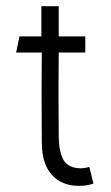

<svg xmlns="http://www.w3.org/2000/svg" viewBox="-20 -588 360 621"><path d="M235.8 13.2Q179.7 13.2 147.5 -22.7Q115.2 -58.6 115.2 -127.9Q113.8 -298.8 115.2 -418H32.2L43 -470.2H113.8V-567.9H169.9V-470.2H255.9V-418H169.9Q168.5 -285.6 169.9 -153.8Q169.9 -129.9 172.4 -112.5Q174.8 -95.2 181.2 -79.1Q187.5 -63 201.2 -54Q214.8 -44.9 234.9 -43.9Q247.1 -42.5 269 -47.9L282.2 5.9Q260.7 13.2 235.8 13.2Z"/></svg>

Font: Kreadon Light
Style: Regular
Weight: 300
Designer: kohakuno
Foundry: StudioGnu
Version: Version 1.000;Glyphs 3.1.2 (3151)